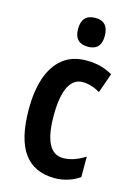

<svg xmlns="http://www.w3.org/2000/svg" viewBox="-117 -816 620 888"><g transform="rotate(15 193.0 -372.5)"><path d="M236 10Q137 10 87.5 -58.5Q38 -127 38 -269Q38 -354 59.5 -418Q81 -482 125.5 -518Q170 -554 239 -554Q277 -554 307.5 -545.5Q338 -537 364 -522L331 -428Q287 -453 247 -453Q203 -453 180 -406.5Q157 -360 157 -269Q157 -90 249 -90Q300 -90 354 -125V-27Q329 -9 298 0.5Q267 10 236 10ZM227 -755Q290 -755 290 -685Q290 -617 227 -617Q162 -617 162 -685Q162 -755 227 -755Z"/></g></svg>

Font: Noto Sans Bengali ExtraCondensed SemiBold
Style: Regular
Weight: 600
Width: 2
Designer: Joana Ranito - Universal Thirst; Jelle Bosma - Monotype Design Team
Foundry: Universal Thirst ehf.
Version: Version 3.000; ttfautohint (v1.8.4.7-5d5b)